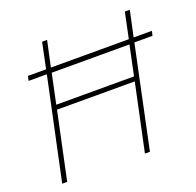

<svg xmlns="http://www.w3.org/2000/svg" viewBox="-125 -846 996 977"><g transform="rotate(-20 372.5 -357.0)"><path d="M50 0 167 -550H68L74 -575H172L201 -714H228L198 -575H620L649 -714H676L646 -575H745L739 -550H641L525 0H498L575 -363H154L77 0ZM159 -388H580L614 -549H193Z"/></g></svg>

Font: Noto Sans Thin
Style: Italic
Weight: 100
Italic angle: -12°
Designer: Monotype Design Team
Foundry: Monotype Imaging Inc.
Version: Version 2.013; ttfautohint (v1.8.4.7-5d5b)